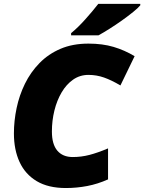

<svg xmlns="http://www.w3.org/2000/svg" viewBox="-20 -947 734 977"><path d="M314.9 9.8Q225.6 9.8 167 -25.1Q108.4 -60.1 79.6 -122.6Q50.8 -185.1 50.8 -268.1Q50.8 -332 64.5 -397Q78.1 -461.9 106.9 -520.8Q135.7 -579.6 180.7 -625.7Q225.6 -671.9 287.6 -698.5Q349.6 -725.1 430.2 -725.1Q501.5 -725.1 558.1 -708.3Q614.7 -691.4 665 -661.1L592.8 -512.2Q547.4 -539.1 509.3 -552.5Q471.2 -565.9 430.2 -565.9Q386.7 -565.9 352.3 -542Q317.9 -518.1 293.7 -477.1Q269.5 -436 256.8 -384.5Q244.1 -333 244.1 -277.8Q244.1 -212.9 271.7 -180.4Q299.3 -147.9 350.1 -147.9Q393.6 -147.9 435.1 -158.7Q476.6 -169.4 529.8 -191.9V-34.2Q477.5 -10.7 424.1 -0.5Q370.6 9.8 314.9 9.8ZM341.8 -767.1V-778.3Q376.5 -806.6 414.3 -848.9Q452.1 -891.1 480 -927.2H693.8V-919.9Q683.1 -906.7 657.5 -886Q631.8 -865.2 599.9 -842.5Q567.9 -819.8 536.1 -799.8Q504.4 -779.8 481 -767.1Z"/></svg>

Font: Open Sans ExtraBold
Style: Italic
Weight: 800
Italic angle: -12°
Designer: Monotype Design Team
Foundry: Monotype Imaging Inc.
Version: Version 3.000; ttfautohint (v1.8.4)